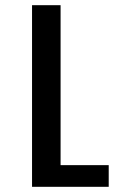

<svg xmlns="http://www.w3.org/2000/svg" viewBox="-20 -720 490 740"><path d="M213.5 -83.5H399V0H103.5V-700H213.5Z"/></svg>

Font: League Mono Condensed Medium
Style: Regular
Weight: 500
Width: 1
Designer: Tyler Finck
Foundry: The League of Moveable Type / Tyler Finck
Version: Version 2.210